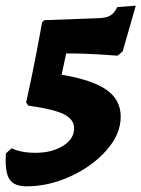

<svg xmlns="http://www.w3.org/2000/svg" viewBox="-55 -558 498 676"><path d="M39 98Q-1 98 -18 78Q-35 58 -35 8Q-35 -9 -34 -18L-14 -36Q19 -20 70 -20Q128 -20 167 -44.5Q206 -69 206 -106Q206 -138 169.5 -156Q133 -174 45 -186L37 -197Q56 -282 72.5 -368Q89 -454 93 -479L101 -487L292 -494Q319 -495 333 -503Q347 -511 358 -533L423 -538L377 -377L359 -362Q345 -363 292.5 -366.5Q240 -370 178 -370L162 -295Q269 -277 319.5 -242Q370 -207 370 -147Q370 -86 320.5 -29.5Q271 27 194 62.5Q117 98 39 98Z"/></svg>

Font: Alegreya SC ExtraBold
Style: Italic
Weight: 800
Italic angle: -7°
Designer: Juan Pablo del Peral
Foundry: Huerta Tipografica
Version: Version 2.007; ttfautohint (v1.6)